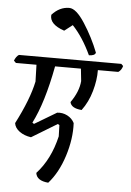

<svg xmlns="http://www.w3.org/2000/svg" viewBox="-67 -979 795 1162"><g transform="rotate(5 330.5 -398.5)"><path d="M649 -621 661 -609Q654 -583 635 -571H511Q512 -511 492.5 -442.5Q473 -374 434 -322Q370 -327 363 -364Q411 -432 416 -496L408 -571H251Q209 -347 144 -220L154 -213L288 -293Q321 -297 350 -282Q379 -267 393 -239Q398 -144 364.5 -38.5Q331 67 271 134Q200 128 194 81Q277 -9 310 -151L308 -219L298 -225L143 -131Q101 -137 72.5 -158Q44 -179 40 -208Q118 -359 141 -469L138 -571H13L0 -584Q10 -610 27 -621ZM306 -931Q348 -931 401.5 -848Q455 -765 490 -675Q485 -656 449 -656Q399 -763 336 -829L287 -791Q195 -822 201 -880Q247 -931 306 -931Z"/></g></svg>

Font: Tillana Medium
Style: Regular
Weight: 500
Designer: Lipi Raval (Devanagari, Latin), Jonny Pinhorn (Latin)
Foundry: Indian Type Foundry
Version: Version 2.003;PS 1.0;hotconv 1.0.79;makeotf.lib2.5.61930; tt